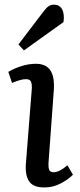

<svg xmlns="http://www.w3.org/2000/svg" viewBox="-20 -800 346 834"><path d="M168.9 -750Q181.6 -766.6 191.4 -773.2Q201.2 -779.8 214.8 -779.8Q238.3 -779.8 249.5 -760Q260.7 -740.2 255.9 -704.1L84 -581.1L60.1 -606.9ZM118.2 -415Q119.1 -436.5 114 -446.3Q108.9 -456.1 92.8 -456.1Q86.4 -456.1 79.8 -455.1Q73.2 -454.1 66.2 -451.9Q59.1 -449.7 54.4 -448.2Q49.8 -446.8 42.2 -443.8Q34.7 -440.9 32.2 -439.9L16.1 -487.8Q38.6 -501.5 71 -512.2Q103.5 -522.9 136.2 -522.9Q178.7 -522.9 198 -495.6Q217.3 -468.3 213.9 -410.2L190.9 -95.2Q189.5 -71.8 193.8 -61.8Q198.2 -51.8 213.9 -51.8Q223.6 -51.8 234.9 -56.9Q246.1 -62 253.2 -66.9Q260.3 -71.8 272.9 -82L296.9 -41Q275.9 -20 243.2 -2.9Q210.4 14.2 172.9 14.2Q126 14.2 108.2 -10Q90.3 -34.2 91.8 -80.1Z"/></svg>

Font: Literata Book Medium
Style: Italic
Weight: 500
Italic angle: -3°
Designer: Latin by Veronika Burian and Jose Scaglione. Greek by Irene Vlachou. Cyrillic by Vera Evstafieva
Foundry: TypeTogether
Version: Version 1.003;PS 001.003;hotconv 1.0.88;makeotf.lib2.5.64775